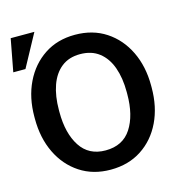

<svg xmlns="http://www.w3.org/2000/svg" viewBox="-117 -894 942 1006"><g transform="rotate(-15 354.0 -390.5)"><path d="M360.8 10.3Q265.6 10.3 194.6 -36.4Q123.5 -83 84.2 -164.3Q44.9 -245.6 44.9 -350.1V-360.8Q44.9 -464.8 84.2 -546.1Q123.5 -627.4 194.3 -674.3Q265.1 -721.2 360.4 -721.2Q457 -721.2 528.3 -674.3Q599.6 -627.4 638.9 -546.1Q678.2 -464.8 678.2 -360.8V-350.1Q678.2 -245.6 639.2 -164.3Q600.1 -83 528.8 -36.4Q457.5 10.3 360.8 10.3ZM360.8 -94.2Q454.6 -94.2 500.2 -164.6Q545.9 -234.9 545.9 -350.1V-361.8Q545.9 -437.5 525.4 -494.9Q504.9 -552.2 463.6 -584.2Q422.4 -616.2 360.4 -616.2Q299.8 -616.2 259.3 -584.2Q218.8 -552.2 198.5 -494.9Q178.2 -437.5 178.2 -361.8V-350.1Q178.2 -235.4 224.1 -164.8Q270 -94.2 360.8 -94.2ZM-1.5 -614.7 31.7 -791H160.2L64.5 -614.7Z"/></g></svg>

Font: Roboto Slab SemiBold
Style: Regular
Weight: 600
Designer: Google
Version: Version 2.001; ttfautohint (v1.8.3)